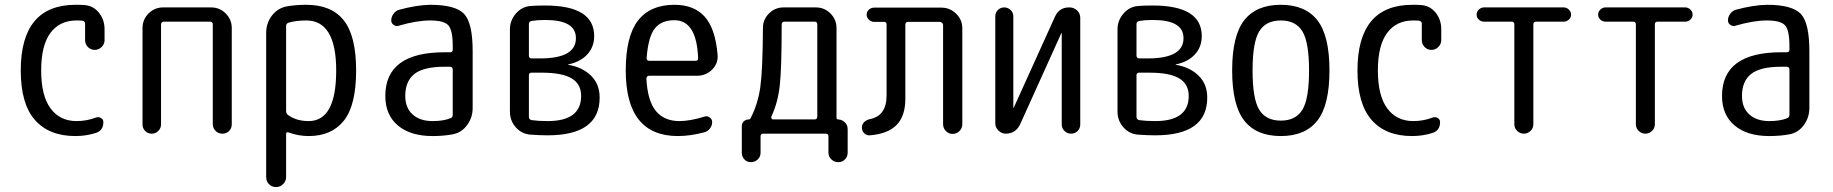

<svg xmlns="http://www.w3.org/2000/svg" viewBox="-20 -550 7540 790"><path d="M290 9.8Q181.6 9.8 123.5 -56.6Q65.4 -123 65.4 -259.8Q65.4 -529.3 290 -530.3Q315.4 -530.3 327.1 -529.3Q364.3 -526.4 387.2 -497.6Q410.2 -468.8 410.2 -429.7V-384.8Q410.2 -368.2 397.9 -356.4Q385.7 -344.7 369.6 -344.7Q353.5 -344.7 341.8 -356.4Q330.1 -368.2 330.1 -384.8V-452.1Q330.1 -462.9 319.3 -464.8Q311.5 -465.8 294.9 -465.8Q225.6 -465.8 187.5 -414.6Q149.4 -363.3 149.4 -259.8Q149.4 -156.2 188 -104Q226.6 -51.8 294.9 -51.8Q336.9 -51.8 375 -66.4Q385.7 -70.3 395.5 -64.5Q405.3 -58.6 405.3 -47.9Q405.3 -12.7 374 -2.9Q334 9.8 290 9.8Z M566.4 -38.1V-434.6Q566.4 -469.7 591.3 -494.6Q616.2 -519.5 651.4 -519.5H848.6Q883.8 -519.5 908.7 -494.6Q933.6 -469.7 933.6 -434.6V-39.1Q933.6 -22.5 922.9 -11.2Q912.1 0 895 0Q877.9 0 866.7 -11.7Q855.5 -23.4 855.5 -39.1V-449.2Q855.5 -460.9 843.8 -460.9H654.3Q643.6 -460.9 642.6 -449.2V-38.1Q642.6 -22.5 631.3 -11.2Q620.1 0 604 0Q587.9 0 577.1 -11.2Q566.4 -22.5 566.4 -38.1Z M1157.2 -443.4V-93.8Q1157.2 -82 1166 -76.2Q1200.2 -51.8 1250 -51.8Q1363.3 -51.8 1363.3 -259.8Q1363.3 -465.8 1240.2 -465.8Q1199.2 -465.8 1168 -457Q1157.2 -453.1 1157.2 -443.4ZM1075.2 178.7V-415Q1075.2 -454.1 1098.1 -484.9Q1121.1 -515.6 1158.2 -523.4Q1196.3 -530.3 1240.2 -530.3Q1343.8 -530.3 1394.5 -466.3Q1445.3 -402.3 1445.3 -259.8Q1445.3 -117.2 1395 -53.7Q1344.7 9.8 1250 9.8Q1208 9.8 1168 -4.9Q1157.2 -8.8 1157.2 1V178.7Q1157.2 195.3 1145 207.5Q1132.8 219.7 1115.7 219.7Q1098.6 219.7 1086.9 208Q1075.2 196.3 1075.2 178.7Z M1809.6 -275.4Q1722.7 -275.4 1685.1 -245.6Q1647.5 -215.8 1647.5 -155.3Q1647.5 -106.4 1677.7 -79.1Q1708 -51.8 1759.8 -51.8Q1804.7 -51.8 1833 -63.5Q1842.8 -66.4 1842.8 -78.1V-263.7Q1842.8 -274.4 1832 -275.4ZM1759.8 9.8Q1668.9 9.8 1617.2 -33.7Q1565.4 -77.1 1565.4 -155.3Q1565.4 -335 1809.6 -335H1832Q1842.8 -335 1842.8 -345.7V-360.4Q1842.8 -425.8 1824.7 -445.8Q1806.6 -465.8 1750 -465.8Q1694.3 -465.8 1621.1 -444.3Q1610.4 -440.4 1600.1 -447.3Q1589.8 -454.1 1589.8 -465.8Q1589.8 -480.5 1599.1 -493.2Q1608.4 -505.9 1622.1 -509.8Q1694.3 -529.3 1750 -530.3Q1853.5 -530.3 1889.2 -493.2Q1924.8 -456.1 1924.8 -339.8V-105.5Q1924.8 -66.4 1901.9 -35.2Q1878.9 -3.9 1841.8 2.9Q1803.7 9.8 1759.8 9.8Z M2156.2 -240.2V-69.3Q2156.2 -58.6 2167 -55.7Q2195.3 -51.8 2233.4 -51.8Q2371.1 -51.8 2371.1 -155.3Q2371.1 -204.1 2332 -227.5Q2293 -251 2209 -251H2167Q2156.2 -251 2156.2 -240.2ZM2156.2 -451.2V-321.3Q2156.2 -310.5 2167 -309.6H2202.1Q2350.6 -309.6 2349.6 -393.6Q2349.6 -467.8 2223.6 -467.8Q2191.4 -467.8 2168 -463.9Q2156.2 -461.9 2156.2 -451.2ZM2162.1 3.9Q2126 1 2102.1 -26.4Q2078.1 -53.7 2078.1 -90.8V-428.7Q2078.1 -465.8 2102.5 -494.1Q2127 -522.5 2163.1 -525.4Q2184.6 -527.3 2223.6 -527.3Q2424.8 -527.3 2424.8 -401.4Q2424.8 -357.4 2397 -326.7Q2369.1 -295.9 2319.3 -285.2Q2317.4 -285.2 2317.4 -284.2Q2317.4 -283.2 2319.3 -283.2Q2376 -273.4 2411.6 -238.8Q2447.3 -204.1 2447.3 -148.4Q2447.3 6.8 2233.4 6.8Q2200.2 6.8 2162.1 3.9Z M2754.9 -466.8Q2701.2 -466.8 2674.3 -433.1Q2647.5 -399.4 2640.6 -311.5Q2640.6 -299.8 2651.4 -299.8H2841.8Q2852.5 -299.8 2852.5 -310.5Q2846.7 -466.8 2754.9 -466.8ZM2769.5 9.8Q2554.7 9.8 2554.7 -259.8Q2554.7 -400.4 2605 -465.3Q2655.3 -530.3 2754.9 -530.3Q2835.9 -530.3 2879.9 -481Q2923.8 -431.6 2932.6 -324.2Q2935.5 -289.1 2910.2 -263.7Q2884.8 -238.3 2847.7 -238.3H2651.4Q2640.6 -238.3 2639.6 -226.6Q2644.5 -134.8 2678.7 -93.3Q2712.9 -51.8 2775.4 -51.8Q2819.3 -51.8 2878.9 -70.3Q2889.6 -74.2 2899.9 -66.9Q2910.2 -59.6 2910.2 -47.9Q2910.2 -33.2 2901.4 -21.5Q2892.6 -9.8 2878.9 -5.9Q2820.3 9.8 2769.5 9.8Z M3154.3 -71.3Q3152.3 -67.4 3154.3 -63Q3156.2 -58.6 3160.2 -58.6H3332Q3342.8 -58.6 3342.8 -71.3V-449.2Q3342.8 -460.9 3332 -460.9H3207Q3196.3 -460.9 3196.3 -448.2Q3196.3 -269.5 3188.5 -198.7Q3180.7 -127.9 3154.3 -71.3ZM3032.2 79.1V-30.3Q3032.2 -43 3040.5 -50.8Q3048.8 -58.6 3061.5 -58.6Q3065.4 -58.6 3068.4 -63.5Q3098.6 -122.1 3108.4 -191.9Q3118.2 -261.7 3119.1 -434.6Q3119.1 -469.7 3144 -494.6Q3168.9 -519.5 3204.1 -519.5H3336.9Q3372.1 -519.5 3397 -494.6Q3421.9 -469.7 3421.9 -434.6V-65.4Q3421.9 -59.6 3427.7 -58.6Q3443.4 -58.6 3455.6 -47.4Q3467.8 -36.1 3467.8 -18.6V78.1Q3467.8 93.8 3457 105.5Q3446.3 117.2 3429.2 117.2Q3412.1 117.2 3400.4 105.5Q3388.7 93.8 3388.7 78.1V10.7Q3388.7 0 3377.9 0H3120.1Q3109.4 0 3109.4 10.7V79.1Q3109.4 94.7 3097.7 106Q3085.9 117.2 3069.8 117.2Q3053.7 117.2 3043 106Q3032.2 94.7 3032.2 79.1Z M3558.6 6.8Q3545.9 7.8 3536.1 -1.5Q3526.4 -10.7 3526.4 -25.4Q3526.4 -38.1 3535.6 -47.4Q3544.9 -56.6 3558.6 -59.6Q3627.9 -73.2 3627.9 -157.2V-450.2Q3627.9 -460 3618.2 -460H3576.2Q3564.5 -460 3555.2 -468.8Q3545.9 -477.5 3545.9 -489.7Q3545.9 -502 3555.2 -510.3Q3564.5 -518.6 3576.2 -518.6H3853.5Q3888.7 -518.6 3914.1 -493.7Q3939.5 -468.8 3939.5 -433.6V-39.1Q3939.5 -22.5 3927.7 -10.7Q3916 1 3899.4 1Q3883.8 1 3872.1 -10.7Q3860.4 -22.5 3860.4 -39.1V-448.2Q3860.4 -452.1 3856 -456.1Q3851.6 -460 3847.7 -460H3715.8Q3705.1 -460 3705.1 -448.2V-143.6Q3705.1 -72.3 3668.9 -35.6Q3632.8 1 3558.6 6.8Z M4118.2 0Q4101.6 0 4088.4 -12.7Q4075.2 -25.4 4075.2 -42V-483.4Q4075.2 -498 4085.9 -508.8Q4096.7 -519.5 4111.8 -519.5Q4127 -519.5 4138.2 -508.8Q4149.4 -498 4149.4 -483.4V-107.4Q4149.4 -106.4 4150.4 -106.4Q4151.4 -106.4 4151.4 -107.4L4320.3 -480.5Q4337.9 -520.5 4380.9 -519.5Q4398.4 -519.5 4411.6 -507.3Q4424.8 -495.1 4424.8 -476.6V-38.1Q4424.8 -22.5 4414.1 -11.2Q4403.3 0 4387.2 0Q4371.1 0 4359.9 -11.2Q4348.6 -22.5 4348.6 -38.1V-413.1Q4348.6 -414.1 4347.7 -414.1Q4346.7 -414.1 4346.7 -413.1L4177.7 -39.1Q4159.2 0 4118.2 0Z M4656.2 -240.2V-69.3Q4656.2 -58.6 4667 -55.7Q4695.3 -51.8 4733.4 -51.8Q4871.1 -51.8 4871.1 -155.3Q4871.1 -204.1 4832 -227.5Q4793 -251 4709 -251H4667Q4656.2 -251 4656.2 -240.2ZM4656.2 -451.2V-321.3Q4656.2 -310.5 4667 -309.6H4702.1Q4850.6 -309.6 4849.6 -393.6Q4849.6 -467.8 4723.6 -467.8Q4691.4 -467.8 4668 -463.9Q4656.2 -461.9 4656.2 -451.2ZM4662.1 3.9Q4626 1 4602.1 -26.4Q4578.1 -53.7 4578.1 -90.8V-428.7Q4578.1 -465.8 4602.5 -494.1Q4627 -522.5 4663.1 -525.4Q4684.6 -527.3 4723.6 -527.3Q4924.8 -527.3 4924.8 -401.4Q4924.8 -357.4 4897 -326.7Q4869.1 -295.9 4819.3 -285.2Q4817.4 -285.2 4817.4 -284.2Q4817.4 -283.2 4819.3 -283.2Q4876 -273.4 4911.6 -238.8Q4947.3 -204.1 4947.3 -148.4Q4947.3 6.8 4733.4 6.8Q4700.2 6.8 4662.1 3.9Z M5338.9 -420.9Q5311.5 -465.8 5250 -465.8Q5188.5 -465.8 5161.1 -420.9Q5133.8 -376 5133.8 -259.8Q5133.8 -143.6 5161.1 -98.6Q5188.5 -53.7 5250 -53.7Q5311.5 -53.7 5338.9 -98.6Q5366.2 -143.6 5366.2 -259.8Q5366.2 -376 5338.9 -420.9ZM5400.4 -53.7Q5350.6 9.8 5250 9.8Q5149.4 9.8 5099.6 -53.7Q5049.8 -117.2 5049.8 -260.3Q5049.8 -403.3 5099.6 -466.8Q5149.4 -530.3 5250 -530.3Q5350.6 -530.3 5400.4 -466.8Q5450.2 -403.3 5450.2 -260.3Q5450.2 -117.2 5400.4 -53.7Z M5790 9.8Q5681.6 9.8 5623.5 -56.6Q5565.4 -123 5565.4 -259.8Q5565.4 -529.3 5790 -530.3Q5815.4 -530.3 5827.1 -529.3Q5864.3 -526.4 5887.2 -497.6Q5910.2 -468.8 5910.2 -429.7V-384.8Q5910.2 -368.2 5897.9 -356.4Q5885.7 -344.7 5869.6 -344.7Q5853.5 -344.7 5841.8 -356.4Q5830.1 -368.2 5830.1 -384.8V-452.1Q5830.1 -462.9 5819.3 -464.8Q5811.5 -465.8 5794.9 -465.8Q5725.6 -465.8 5687.5 -414.6Q5649.4 -363.3 5649.4 -259.8Q5649.4 -156.2 5688 -104Q5726.6 -51.8 5794.9 -51.8Q5836.9 -51.8 5875 -66.4Q5885.7 -70.3 5895.5 -64.5Q5905.3 -58.6 5905.3 -47.9Q5905.3 -12.7 5874 -2.9Q5834 9.8 5790 9.8Z M6085.9 -460.9Q6074.2 -460.9 6064.9 -469.2Q6055.7 -477.5 6055.7 -489.7Q6055.7 -502 6064.9 -510.7Q6074.2 -519.5 6085.9 -519.5H6414.1Q6425.8 -519.5 6435.1 -510.7Q6444.3 -502 6444.3 -489.7Q6444.3 -477.5 6435.1 -469.2Q6425.8 -460.9 6414.1 -460.9H6299.8Q6289.1 -460.9 6289.1 -449.2V-39.1Q6289.1 -22.5 6277.3 -11.2Q6265.6 0 6250 0Q6234.4 0 6222.7 -11.2Q6210.9 -22.5 6210.9 -39.1V-449.2Q6210.9 -460.9 6200.2 -460.9Z M6585.9 -460.9Q6574.2 -460.9 6564.9 -469.2Q6555.7 -477.5 6555.7 -489.7Q6555.7 -502 6564.9 -510.7Q6574.2 -519.5 6585.9 -519.5H6914.1Q6925.8 -519.5 6935.1 -510.7Q6944.3 -502 6944.3 -489.7Q6944.3 -477.5 6935.1 -469.2Q6925.8 -460.9 6914.1 -460.9H6799.8Q6789.1 -460.9 6789.1 -449.2V-39.1Q6789.1 -22.5 6777.3 -11.2Q6765.6 0 6750 0Q6734.4 0 6722.7 -11.2Q6710.9 -22.5 6710.9 -39.1V-449.2Q6710.9 -460.9 6700.2 -460.9Z M7309.6 -275.4Q7222.7 -275.4 7185.1 -245.6Q7147.5 -215.8 7147.5 -155.3Q7147.5 -106.4 7177.7 -79.1Q7208 -51.8 7259.8 -51.8Q7304.7 -51.8 7333 -63.5Q7342.8 -66.4 7342.8 -78.1V-263.7Q7342.8 -274.4 7332 -275.4ZM7259.8 9.8Q7168.9 9.8 7117.2 -33.7Q7065.4 -77.1 7065.4 -155.3Q7065.4 -335 7309.6 -335H7332Q7342.8 -335 7342.8 -345.7V-360.4Q7342.8 -425.8 7324.7 -445.8Q7306.6 -465.8 7250 -465.8Q7194.3 -465.8 7121.1 -444.3Q7110.4 -440.4 7100.1 -447.3Q7089.8 -454.1 7089.8 -465.8Q7089.8 -480.5 7099.1 -493.2Q7108.4 -505.9 7122.1 -509.8Q7194.3 -529.3 7250 -530.3Q7353.5 -530.3 7389.2 -493.2Q7424.8 -456.1 7424.8 -339.8V-105.5Q7424.8 -66.4 7401.9 -35.2Q7378.9 -3.9 7341.8 2.9Q7303.7 9.8 7259.8 9.8Z"/></svg>

Font: Rounded-X Mgen+ 1mn regular
Style: Regular
Weight: 400
Designer: [Source Han Sans]
Ryoko NISHIZUKA  (kana & ideographs); Paul D. Hunt (Latin, Greek & Cyrillic); Wenlong ZHANG  (bopomofo
Version: Version 1.059.20150602